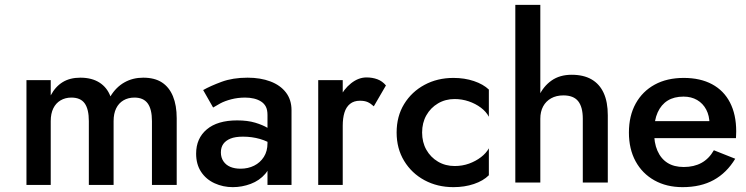

<svg xmlns="http://www.w3.org/2000/svg" viewBox="-20 -776 3072 791"><path d="M708 -289Q708 -342 692.5 -379.5Q677 -417 647 -436.5Q617 -456 570 -456Q527 -456 492.5 -436.5Q458 -417 435 -379Q421 -416 389.5 -436Q358 -456 311 -456Q268 -456 238 -437.5Q208 -419 189 -383V-446H89V-14H189V-277Q189 -308 199.5 -329.5Q210 -351 229.5 -362.5Q249 -374 274 -374Q312 -374 329 -350Q346 -326 346 -277V-14H448V-277Q448 -308 458.5 -329.5Q469 -351 488.5 -362.5Q508 -374 534 -374Q571 -374 588.5 -350Q606 -326 606 -277V-14H708Z M890 -148Q890 -169 900 -183Q910 -197 929.5 -205Q949 -213 981 -213Q1018 -213 1051 -203.5Q1084 -194 1113 -174V-225Q1104 -236 1083.5 -248.5Q1063 -261 1031.5 -270.5Q1000 -280 957 -280Q876 -280 832 -243Q788 -206 788 -143Q788 -99 808.5 -68Q829 -37 864 -21Q899 -5 939 -5Q977 -5 1013 -18.5Q1049 -32 1073 -60Q1097 -88 1097 -130L1082 -186Q1082 -153 1067 -129.5Q1052 -106 1027 -93.5Q1002 -81 971 -81Q947 -81 929 -88.5Q911 -96 900.5 -111.5Q890 -127 890 -148ZM858 -333Q869 -340 887.5 -350Q906 -360 933 -367Q960 -374 990 -374Q1009 -374 1026 -370Q1043 -366 1056 -357.5Q1069 -349 1075.5 -336Q1082 -323 1082 -302V-14H1181V-322Q1181 -365 1158 -395Q1135 -425 1094 -440.5Q1053 -456 1000 -456Q939 -456 893 -439Q847 -422 817 -405Z M1392 -446H1291V-14H1392ZM1520 -338 1570 -424Q1555 -442 1534.5 -449.5Q1514 -457 1490 -457Q1457 -457 1426.5 -433Q1396 -409 1377 -369Q1358 -329 1358 -277L1392 -258Q1392 -289 1399 -312Q1406 -335 1422 -348Q1438 -361 1463 -361Q1482 -361 1494.5 -355.5Q1507 -350 1520 -338Z M1719 -230Q1719 -270 1736.5 -301Q1754 -332 1784.5 -350Q1815 -368 1853 -368Q1883 -368 1911 -358.5Q1939 -349 1961 -332.5Q1983 -316 1994 -295V-407Q1971 -429 1932.5 -442Q1894 -455 1848 -455Q1782 -455 1729 -426.5Q1676 -398 1645 -347.5Q1614 -297 1614 -230Q1614 -164 1645 -113Q1676 -62 1729 -33.5Q1782 -5 1848 -5Q1894 -5 1932.5 -18Q1971 -31 1994 -54V-165Q1983 -145 1961.5 -128.5Q1940 -112 1912.5 -102Q1885 -92 1853 -92Q1815 -92 1784.5 -110Q1754 -128 1736.5 -159Q1719 -190 1719 -230Z M2206 -756H2103V-24H2206ZM2381 -287V-24H2484V-301Q2484 -356 2467 -393Q2450 -430 2417 -449Q2384 -468 2335 -468Q2286 -468 2252 -444Q2218 -420 2199.5 -379Q2181 -338 2181 -287H2206Q2206 -316 2217.5 -337.5Q2229 -359 2250.5 -371Q2272 -383 2301 -383Q2343 -383 2362 -359Q2381 -335 2381 -287Z M2792 -5Q2867 -5 2920.5 -34.5Q2974 -64 3009 -122L2921 -157Q2901 -122 2870 -105Q2839 -88 2797 -88Q2757 -88 2730 -105Q2703 -122 2688.5 -155Q2674 -188 2675 -234Q2675 -281 2689.5 -313Q2704 -345 2730.5 -361.5Q2757 -378 2796 -378Q2828 -378 2852 -364Q2876 -350 2889.5 -324.5Q2903 -299 2903 -265Q2903 -258 2899.5 -248.5Q2896 -239 2893 -234L2924 -277H2632V-207H3012Q3012 -210 3012.5 -218.5Q3013 -227 3013 -235Q3013 -304 2987.5 -353.5Q2962 -403 2913.5 -429Q2865 -455 2797 -455Q2728 -455 2677.5 -427.5Q2627 -400 2599 -349.5Q2571 -299 2571 -230Q2571 -162 2598.5 -111.5Q2626 -61 2676 -33Q2726 -5 2792 -5Z"/></svg>

Font: SpinnyJost
Style: Regular
Weight: 500
Version: Version 3.710